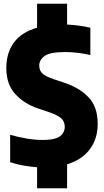

<svg xmlns="http://www.w3.org/2000/svg" viewBox="-20 -880 552 1020"><path d="M177 120V8.5Q141.5 6 103.5 -0.8Q65.5 -7.5 34 -18.5V-164Q75 -152 120.5 -144.2Q166 -136.5 208.5 -136.5Q271.5 -136.5 297.8 -155.5Q324 -174.5 324 -206.5Q324 -233.5 306 -250.8Q288 -268 235.5 -286L180 -304.5Q108 -329 60.8 -380.8Q13.5 -432.5 13.5 -518.5Q13.5 -598.5 53.8 -653.8Q94 -709 177 -733V-860H336.5V-749.5Q370 -748 402 -743.5Q434 -739 460 -732.5V-587.5Q430 -595 394.5 -599.2Q359 -603.5 328 -603.5Q246 -603.5 217.2 -582.8Q188.5 -562 188.5 -532Q188.5 -506.5 204 -490.8Q219.5 -475 266 -459L321.5 -440.5Q403 -413.5 451 -362.5Q499 -311.5 499 -222.5Q499 -143 457.2 -87Q415.5 -31 336.5 -7V120Z"/></svg>

Font: Encode Sans Cnd XBd
Style: Regular
Weight: 800
Width: 3
Designer: Multiple Designers
Foundry: Impallari Type
Version: Version 3.002; ttfautohint (v1.8.3) -l 8 -r 50 -G 200 -x 14 